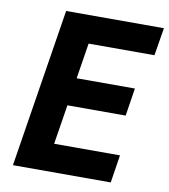

<svg xmlns="http://www.w3.org/2000/svg" viewBox="-82 -800 766 870"><g transform="rotate(10 301.0 -365.0)"><path d="M36 0 152 -730H602L581 -602H278L252 -438H520L500 -310H232L203 -128H506L486 0Z"/></g></svg>

Font: JetBrains Mono NL ExtraBold
Style: Italic
Weight: 800
Italic angle: -9°
Monospace: yes
Designer: Philipp Nurullin, Konstantin Bulenkov
Foundry: JetBrains
Version: Version 2.305; ttfautohint (v1.8.4.7-5d5b)